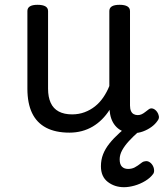

<svg xmlns="http://www.w3.org/2000/svg" viewBox="-20 -535 685 799"><path d="M269 17Q211 17 172 -3.5Q133 -24 113.5 -64.5Q94 -105 94 -166V-489Q94 -502 104.5 -508.5Q115 -515 136 -515Q158 -515 169 -508.5Q180 -502 180 -489V-166Q180 -131 191 -107Q202 -83 224.5 -71Q247 -59 280 -59Q308 -59 332 -68Q356 -77 375.5 -92.5Q395 -108 410 -130Q425 -152 435 -177V-489Q435 -502 445.5 -508.5Q456 -515 478 -515Q499 -515 510 -508.5Q521 -502 521 -489V-96Q521 -82 525 -73Q529 -64 536.5 -60Q544 -56 553 -56Q562 -56 569.5 -59.5Q577 -63 584.5 -69Q592 -75 599 -80Q607 -86 616.5 -83Q626 -80 634 -69Q639 -62 641 -52Q643 -42 636 -33Q626 -18 610 -6.5Q594 5 575 12Q556 19 536 19Q512 19 494.5 12.5Q477 6 465 -6Q453 -18 446 -34Q439 -50 437 -69L436 -78Q422 -56 404.5 -38.5Q387 -21 366 -8.5Q345 4 320.5 10.5Q296 17 269 17ZM496 244Q457 244 428.5 222Q400 200 400 157Q400 130 409 107Q418 84 435.5 62Q453 40 478.5 17Q504 -6 538 -32L600 -33V-24Q577 -5 555.5 14Q534 33 516.5 52Q499 71 488.5 90Q478 109 478 128Q478 149 487.5 158.5Q497 168 513 168Q528 168 540 162Q552 156 571 141Q578 136 588 135.5Q598 135 608 144Q618 154 620.5 167Q623 180 618 188Q606 205 584.5 218Q563 231 539.5 237.5Q516 244 496 244Z"/></svg>

Font: Playwrite US Modern
Style: Regular
Weight: 400
Designer: Veronika Burian, José Scaglione
Foundry: TypeTogether
Version: Version 1.002